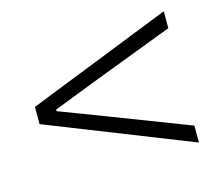

<svg xmlns="http://www.w3.org/2000/svg" viewBox="-70 -664 674 592"><g transform="rotate(-15 267.5 -367.5)"><path d="M497 -158V-212L245 -309L98 -365V-370L245 -427L497 -523V-577L37 -395V-340Z"/></g></svg>

Font: Noto Sans CJK JP Light
Style: Regular
Weight: 300
Designer: Ryoko NISHIZUKA (kana & ideographs); Paul D. Hunt (Latin, Greek & Cyrillic); Wenlong ZHANG (bopomofo); Sandoll Communica
Foundry: Adobe Systems Incorporated
Version: Version 1.004;PS 1.004;hotconv 1.0.82;makeotf.lib2.5.63406